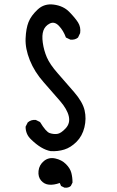

<svg xmlns="http://www.w3.org/2000/svg" viewBox="-20 -738 540 883"><path d="M276.4 125 260.7 117.2 254.9 103.5Q227.5 113.3 205.6 111.3Q183.6 109.4 168.9 92.3Q154.3 75.2 157.2 47.9Q160.2 20.5 182.1 2.4Q204.1 -15.6 233.9 -9.3Q263.7 -2.9 283.2 16.6Q302.7 36.1 308.1 57.1Q313.5 78.1 313.5 101.6L305.7 117.2Q294.9 127 276.4 125ZM212.9 -43Q169.9 -50.8 123 -96.7Q97.7 -120.1 97.7 -155.3L107.4 -174.8Q123 -188.5 144.5 -186.5L164.1 -176.8Q191.4 -131.8 208.5 -126Q225.6 -120.1 242.7 -122.1Q259.8 -124 281.7 -147.5Q303.7 -170.9 296.4 -203.1Q289.1 -235.4 256.3 -273.4Q223.6 -311.5 181.2 -359.4Q138.7 -407.2 117.2 -460.9Q95.7 -514.6 97.7 -561Q99.6 -607.4 111.3 -636.7Q123 -666 153.3 -694.3Q183.6 -722.7 227.5 -716.8Q271.5 -710.9 298.3 -683.6Q325.2 -656.2 338.9 -634.8Q352.5 -613.3 348.6 -585.9L338.9 -565.4Q325.2 -553.7 303.7 -555.7L283.2 -565.4Q271.5 -597.7 251 -619.1Q230.5 -640.6 209 -629.9Q187.5 -619.1 179.7 -597.7Q171.9 -576.2 176.8 -541.5Q181.6 -506.8 195.3 -474.6Q209 -442.4 245.1 -401.4Q281.2 -360.4 320.8 -314.5Q360.4 -268.6 369.1 -230.5Q377.9 -192.4 368.2 -152.3Q358.4 -112.3 332 -85.9Q305.7 -59.6 275.9 -50.3Q246.1 -41 212.9 -43Z"/></svg>

Font: NaikaiFont
Style: Regular-Lite
Weight: 400
Version: Version 1.67